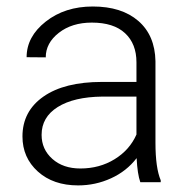

<svg xmlns="http://www.w3.org/2000/svg" viewBox="-20 -558 576 588"><path d="M409.7 0Q400.9 -24.9 398.4 -73.7Q367.7 -33.7 320.1 -12Q272.5 9.8 219.2 9.8Q143.1 9.8 95.9 -32.7Q48.8 -75.2 48.8 -140.1Q48.8 -217.3 113 -262.2Q177.2 -307.1 292 -307.1H397.9V-367.2Q397.9 -423.8 363 -456.3Q328.1 -488.8 261.2 -488.8Q200.2 -488.8 160.2 -457.5Q120.1 -426.3 120.1 -382.3L61.5 -382.8Q61.5 -445.8 120.1 -491.9Q178.7 -538.1 264.2 -538.1Q352.5 -538.1 403.6 -493.9Q454.6 -449.7 456.1 -370.6V-120.6Q456.1 -43.9 472.2 -5.9V0ZM226.1 -42Q284.7 -42 330.8 -70.3Q377 -98.6 397.9 -146V-262.2H293.5Q206.1 -261.2 156.7 -230.2Q107.4 -199.2 107.4 -145Q107.4 -100.6 140.4 -71.3Q173.3 -42 226.1 -42Z"/></svg>

Font: Vazir Thin
Style: Thin
Weight: 100
Designer: Saber Rastikerdar
Foundry: Saber Rastikerdar
Version: Version 30.0.0